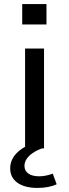

<svg xmlns="http://www.w3.org/2000/svg" viewBox="-20 -728 339 942"><path d="M103 0V-490H196V0ZM89 -608V-708H208V-608ZM164 194Q101 194 65.5 168.5Q30 143 30 98Q30 56 61.5 23.5Q93 -9 156 -32L186 0Q159 10 139.5 23.5Q120 37 110 53Q100 69 100 86Q100 110 119 123.5Q138 137 173 137Q189 137 205.5 133.5Q222 130 239 124L258 176Q239 185 215 189.5Q191 194 164 194Z"/></svg>

Font: Nunito Sans 10pt Expanded
Style: Regular
Weight: 400
Width: 7
Designer: Vernon Adams
Foundry: Vernon Adams
Version: Version 3.101;gftools[0.9.27]